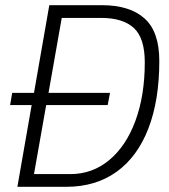

<svg xmlns="http://www.w3.org/2000/svg" viewBox="-20 -720 652 740"><path d="M594 -485Q594 -334 552 -225Q510 -116 429.5 -58Q349 0 235 0H47L102 -315H19L27 -362H111L170 -700H373Q480 -700 537 -649Q594 -598 594 -485ZM538 -480Q538 -573 496 -612Q454 -651 369 -651H218L167 -362H404L395 -315H158L111 -49H251Q336 -49 401 -103Q466 -157 502 -254.5Q538 -352 538 -480Z"/></svg>

Font: Sarabun ExtraLight
Style: Italic
Weight: 275
Italic angle: -10°
Designer: Suppakit Chalermlarp | Katatrad Co.,Ltd.
Foundry: Cadson Demak Co.,Ltd.
Version: Version 1.000; ttfautohint (v1.6)